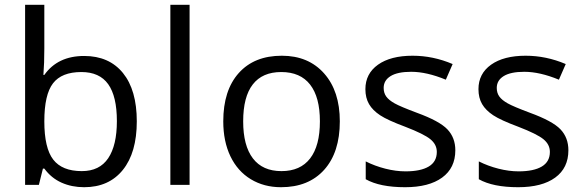

<svg xmlns="http://www.w3.org/2000/svg" viewBox="-20 -780 2464 810"><path d="M335 -543.9Q440.4 -543.9 498.8 -471.9Q557.1 -399.9 557.1 -268.1Q557.1 -136.2 498.3 -63.2Q439.5 9.8 335 9.8Q282.7 9.8 239.5 -9.5Q196.3 -28.8 167 -68.8H161.1L144 0H85.9V-759.8H167V-575.2Q167 -513.2 163.1 -463.9H167Q223.6 -543.9 335 -543.9ZM323.2 -476.1Q240.2 -476.1 203.6 -428.5Q167 -380.9 167 -268.1Q167 -155.3 204.6 -106.7Q242.2 -58.1 325.2 -58.1Q399.9 -58.1 436.5 -112.5Q473.1 -167 473.1 -269Q473.1 -373.5 436.5 -424.8Q399.9 -476.1 323.2 -476.1Z M779.8 0H698.7V-759.8H779.8Z M1413.6 -268.1Q1413.6 -137.2 1347.7 -63.7Q1281.7 9.8 1165.5 9.8Q1093.8 9.8 1038.1 -23.9Q982.4 -57.6 952.1 -120.6Q921.9 -183.6 921.9 -268.1Q921.9 -398.9 987.3 -471.9Q1052.7 -544.9 1168.9 -544.9Q1281.2 -544.9 1347.4 -470.2Q1413.6 -395.5 1413.6 -268.1ZM1005.9 -268.1Q1005.9 -165.5 1046.9 -111.8Q1087.9 -58.1 1167.5 -58.1Q1247.1 -58.1 1288.3 -111.6Q1329.6 -165 1329.6 -268.1Q1329.6 -370.1 1288.3 -423.1Q1247.1 -476.1 1166.5 -476.1Q1086.9 -476.1 1046.4 -423.8Q1005.9 -371.6 1005.9 -268.1Z M1900.9 -146Q1900.9 -71.3 1845.2 -30.8Q1789.6 9.8 1689 9.8Q1582.5 9.8 1522.9 -23.9V-99.1Q1561.5 -79.6 1605.7 -68.4Q1649.9 -57.1 1690.9 -57.1Q1754.4 -57.1 1788.6 -77.4Q1822.8 -97.7 1822.8 -139.2Q1822.8 -170.4 1795.7 -192.6Q1768.6 -214.8 1689.9 -245.1Q1615.2 -272.9 1583.7 -293.7Q1552.2 -314.5 1536.9 -340.8Q1521.5 -367.2 1521.5 -403.8Q1521.5 -469.2 1574.7 -507.1Q1627.9 -544.9 1720.7 -544.9Q1807.1 -544.9 1889.6 -509.8L1860.8 -443.8Q1780.3 -477.1 1714.8 -477.1Q1657.2 -477.1 1627.9 -459Q1598.6 -440.9 1598.6 -409.2Q1598.6 -387.7 1609.6 -372.6Q1620.6 -357.4 1645 -343.8Q1669.4 -330.1 1738.8 -304.2Q1834 -269.5 1867.4 -234.4Q1900.9 -199.2 1900.9 -146Z M2377.9 -146Q2377.9 -71.3 2322.3 -30.8Q2266.6 9.8 2166 9.8Q2059.6 9.8 2000 -23.9V-99.1Q2038.6 -79.6 2082.8 -68.4Q2127 -57.1 2168 -57.1Q2231.4 -57.1 2265.6 -77.4Q2299.8 -97.7 2299.8 -139.2Q2299.8 -170.4 2272.7 -192.6Q2245.6 -214.8 2167 -245.1Q2092.3 -272.9 2060.8 -293.7Q2029.3 -314.5 2013.9 -340.8Q1998.5 -367.2 1998.5 -403.8Q1998.5 -469.2 2051.8 -507.1Q2105 -544.9 2197.8 -544.9Q2284.2 -544.9 2366.7 -509.8L2337.9 -443.8Q2257.3 -477.1 2191.9 -477.1Q2134.3 -477.1 2105 -459Q2075.7 -440.9 2075.7 -409.2Q2075.7 -387.7 2086.7 -372.6Q2097.7 -357.4 2122.1 -343.8Q2146.5 -330.1 2215.8 -304.2Q2311 -269.5 2344.5 -234.4Q2377.9 -199.2 2377.9 -146Z"/></svg>

Font: f09607729
Style: Regular
Weight: 400
Foundry: Ascender Corporation
Version: Version 1.10